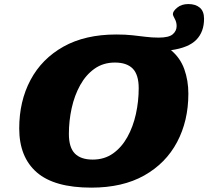

<svg xmlns="http://www.w3.org/2000/svg" viewBox="-20 -888 1002 924"><path d="M886.5 -437Q886.5 -306.5 832.2 -204.2Q778 -102 674 -43.5Q570 15 419.5 15Q241.5 15 157 -58.5Q72.5 -132 72.5 -270Q72.5 -401 126.8 -503Q181 -605 285.2 -663.5Q389.5 -722 539.5 -722Q584.5 -722 618.2 -718.2Q652 -714.5 681.5 -710.8Q711 -707 744 -707Q792.5 -707 811.2 -723Q830 -739 830 -762.5Q830 -781.5 821 -797.5Q812 -813.5 812 -820.5Q812 -834 832.8 -851.2Q853.5 -868.5 886.5 -868.5Q921 -868.5 941.5 -851.2Q962 -834 962 -797.5Q962 -735 925 -696.8Q888 -658.5 803 -646.5Q847.5 -609.5 867 -555Q886.5 -500.5 886.5 -437ZM311.5 -243.5Q311.5 -178.5 340.2 -149.2Q369 -120 426 -120Q482.5 -120 524 -149.5Q565.5 -179 593 -228.5Q620.5 -278 634 -339.2Q647.5 -400.5 647.5 -463.5Q647.5 -528.5 618.8 -557.8Q590 -587 533 -587Q477 -587 435.2 -557.5Q393.5 -528 366 -478.5Q338.5 -429 325 -367.8Q311.5 -306.5 311.5 -243.5Z"/></svg>

Font: Newsreader Caption ExtraBold
Style: Italic
Weight: 800
Italic angle: -17°
Designer: Hugues Gentile
Foundry: Production Type
Version: Version 1.001